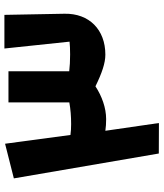

<svg xmlns="http://www.w3.org/2000/svg" viewBox="42 -752 710 833"><g transform="rotate(-90 396.5 -335.0)"><path d="M749 -670.4H603L632.8 -387.7C618.2 -386.2 599.6 -385.3 577.1 -385.3C549.8 -385.3 525.4 -386.7 504.4 -389.2V-652.8H369.1V-388.7C339.4 -383.3 308.1 -380.9 275.4 -380.9C258.3 -380.9 242.7 -381.8 228 -383.8L189.9 -667.5L39.6 -629.4L147.5 -0.5L279.8 0L246.1 -232.4C262.2 -230 278.8 -229 296.9 -229C345.7 -229 396.5 -247.6 439 -275.4C495.6 -247.6 539.6 -232.4 576.2 -232.4C685.1 -232.4 755.9 -302.7 753.9 -409.7Z"/></g></svg>

Font: SG Kara SemiBold
Style: Regular
Weight: 400
Designer: Damoon Khanjanzadeh
Version: Version 1.000